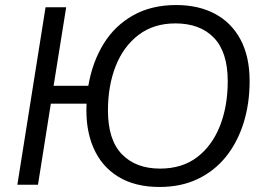

<svg xmlns="http://www.w3.org/2000/svg" viewBox="-20 -734 1053 763"><path d="M614 9Q516 9 449.5 -32Q383 -73 351 -147.5Q319 -222 324 -322H182L131 0H49L161 -705H243L193 -393H331Q347 -487 391.5 -559.5Q436 -632 509 -673Q582 -714 680 -714Q769 -714 834.5 -679Q900 -644 936 -576.5Q972 -509 972 -412Q972 -322 948 -245.5Q924 -169 878.5 -112Q833 -55 766.5 -23Q700 9 614 9ZM616 -64Q704 -64 763.5 -109.5Q823 -155 854 -233.5Q885 -312 885 -411Q885 -527 830 -584Q775 -641 677 -641Q591 -641 531 -595.5Q471 -550 440 -472Q409 -394 409 -295Q409 -178 464.5 -121Q520 -64 616 -64Z"/></svg>

Font: Nunito Sans 12pt
Style: Italic
Weight: 400
Italic angle: -9°
Designer: Vernon Adams
Foundry: Vernon Adams
Version: Version 3.101;gftools[0.9.27]